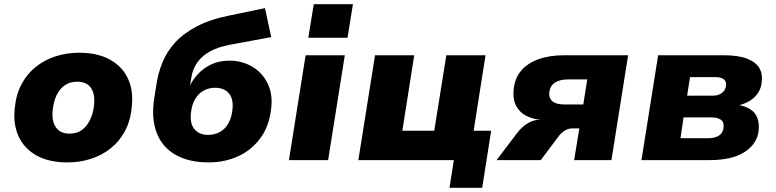

<svg xmlns="http://www.w3.org/2000/svg" viewBox="-20 -768 3724 921"><path d="M303 11Q215 11 155.5 -22Q96 -55 69 -114.5Q42 -174 51 -250Q57 -315 83.5 -364.5Q110 -414 152 -447.5Q194 -481 247 -498Q300 -515 360 -515Q448 -515 507.5 -482Q567 -449 594 -390.5Q621 -332 612 -255Q606 -189 579.5 -139.5Q553 -90 511 -56.5Q469 -23 416 -6Q363 11 303 11ZM314 -127Q348 -127 372 -144Q396 -161 411.5 -192Q427 -223 431 -263Q437 -316 416.5 -346Q396 -376 350 -376Q316 -376 291.5 -359.5Q267 -343 252 -312.5Q237 -282 233 -241Q227 -188 248 -157.5Q269 -127 314 -127Z M981 11Q885 11 821 -26Q757 -63 731 -132.5Q705 -202 720 -297L730 -361Q738 -416 759 -468Q780 -520 820 -564Q860 -608 925 -642Q990 -676 1087 -695L1251 -729L1281 -590L1081 -553Q1028 -543 989.5 -522.5Q951 -502 928 -470.5Q905 -439 898 -397L891 -355H890Q903 -383 928 -411Q953 -439 991 -458Q1029 -477 1081 -477Q1141 -477 1189.5 -448.5Q1238 -420 1263.5 -368.5Q1289 -317 1281 -249Q1272 -164 1229.5 -106Q1187 -48 1122.5 -18.5Q1058 11 981 11ZM978 -121Q1010 -121 1035 -135Q1060 -149 1075.5 -176.5Q1091 -204 1095 -242Q1101 -293 1078 -320Q1055 -347 1012 -347Q981 -347 956 -333Q931 -319 915.5 -292Q900 -265 896 -227Q890 -175 913 -148Q936 -121 978 -121Z M1459 -587 1485 -748H1673L1647 -587ZM1366 0 1446 -503H1634L1554 0Z M2136 133 2157 0H1699L1779 -503H1967L1910 -141H2063L2121 -503H2309L2252 -141H2336L2293 133Z M2362 0 2456 -124Q2482 -159 2510.5 -176Q2539 -193 2564 -193H2576Q2538 -196 2506 -211.5Q2474 -227 2456.5 -259Q2439 -291 2444 -340Q2449 -392 2479.5 -428.5Q2510 -465 2563 -484Q2616 -503 2687 -503H2993L2913 0H2734L2759 -152H2724Q2706 -152 2688.5 -141Q2671 -130 2658 -112L2574 0ZM2686 -267H2778L2797 -387H2704Q2664 -387 2641 -371Q2618 -355 2615 -326Q2612 -297 2630 -282Q2648 -267 2686 -267Z M3057 0 3137 -503H3450Q3522 -503 3564 -486.5Q3606 -470 3622.5 -441.5Q3639 -413 3634 -376Q3632 -349 3618.5 -326Q3605 -303 3581.5 -287.5Q3558 -272 3525 -263V-264Q3580 -253 3602 -222.5Q3624 -192 3619 -141Q3612 -78 3552 -39Q3492 0 3384 0ZM3244 -105H3376Q3409 -105 3428.5 -117.5Q3448 -130 3451 -157Q3454 -182 3438 -193.5Q3422 -205 3391 -205H3259ZM3276 -309H3399Q3426 -309 3443 -322Q3460 -335 3463 -358Q3465 -378 3451.5 -388Q3438 -398 3413 -398H3290Z"/></svg>

Font: Nunito Sans 8pt Black
Style: Italic
Weight: 900
Italic angle: -9°
Version: Version 3.101;gftools[0.9.27]